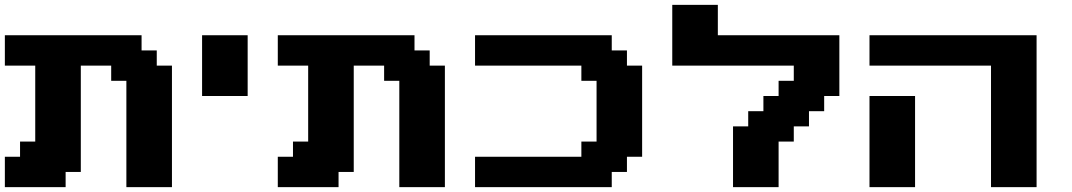

<svg xmlns="http://www.w3.org/2000/svg" viewBox="-20 -770 4409 790"><path d="M500 0H687.5V-500H625V-562.5H562.5V-625H0V-500H125V-187.5H62.5V-125H0V0H250V-62.5H312.5V-500H437.5V-437.5H500Z M811.5 -375H999V-625H811.5Z M1623 0H1810.5V-500H1748V-562.5H1685.5V-625H1123V-500H1248V-187.5H1185.5V-125H1123V0H1373V-62.5H1435.5V-500H1560.5V-437.5H1623Z M1934.6 0H2497.1V-62.5H2559.6V-125H2622.1V-500H2559.6V-562.5H2497.1V-625H1934.6V-500H2372.1V-437.5H2434.6V-187.5H2372.1V-125H1934.6Z M2996.1 0H3183.6V-187.5H3246.1V-250H3308.6V-312.5H3371.1V-375H3433.6V-625H2933.6V-750H2746.1V-500H3246.1V-437.5H3183.6V-375H3121.1V-312.5H3058.6V-250H2996.1Z M4057.6 0H4245.1V-625H3557.6V-500H4057.6ZM3557.6 0H3745.1V-375H3557.6Z"/></svg>

Font: Faithful 32x
Style: Semibold
Weight: 400
Foundry: Faithful Resource Pack
Version: Version 1.0; January 27, 2023